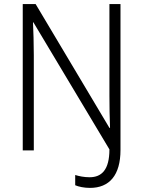

<svg xmlns="http://www.w3.org/2000/svg" viewBox="-20 -734 699 937"><path d="M419 183C514 183 568 121 568 -2V-714H514V-267C514 -216 515 -157 517 -110H514L154 -714H91V0H145V-465C145 -522 143 -580 141 -625H143L514 -5C514 95 476 131 417 131C391 131 366 126 347 120V170C363 177 390 183 419 183Z"/></svg>

Font: Noto Sans Gujarati SemiCondensed Light
Style: Regular
Weight: 300
Width: 4
Designer: Jelle Bosma - Monotype Design Team, Universal Thirst
Foundry: Monotype Imaging Inc.
Version: Version 2.106